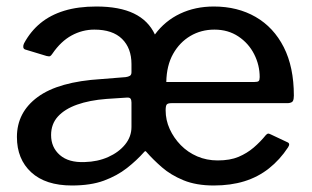

<svg xmlns="http://www.w3.org/2000/svg" viewBox="-20 -560 960 590"><path d="M507 -243Q496 -243 492.5 -239Q489 -235 489 -221Q489 -191 501.5 -163.5Q514 -136 535.5 -114Q557 -92 586 -79.5Q615 -67 649 -67Q687 -67 713 -78Q739 -89 759.5 -106.5Q780 -124 797 -145Q801 -149 803.5 -149.5Q806 -150 812 -147L863 -123Q873 -119 865 -107Q840 -69 806.5 -42.5Q773 -16 731 -3Q689 10 637 10Q583 10 544 -6Q505 -22 477.5 -46Q450 -70 430 -93Q427 -98 423 -93Q400 -67 370 -43.5Q340 -20 299.5 -5Q259 10 201 10Q120 10 76 -30.5Q32 -71 32 -139Q32 -215 96 -262Q160 -309 291 -317L366 -323Q374 -324 379 -327Q384 -330 384 -338V-363Q384 -412 355 -440.5Q326 -469 270 -469Q233 -469 200 -451Q167 -433 141 -395Q137 -389 134 -387.5Q131 -386 123 -388L57 -408Q52 -410 51.5 -415.5Q51 -421 54 -427Q74 -464 104.5 -489Q135 -514 177.5 -527Q220 -540 276 -540Q347 -540 391.5 -518.5Q436 -497 456 -454Q487 -496 533.5 -518Q580 -540 637 -540Q710 -540 765.5 -508Q821 -476 852 -415Q883 -354 883 -266Q883 -255 880 -249.5Q877 -244 865 -243H507ZM639 -469Q598 -469 565 -449.5Q532 -430 512 -394.5Q492 -359 491 -308H761Q772 -308 775 -311Q778 -314 778 -323Q778 -360 761 -393.5Q744 -427 712.5 -448Q681 -469 639 -469ZM384 -245Q384 -253 381 -257Q378 -261 368 -260L307 -256Q255 -252 217 -238.5Q179 -225 158 -202Q137 -179 137 -145Q137 -107 164 -83.5Q191 -60 240 -62Q280 -63 312.5 -77.5Q345 -92 364.5 -116Q384 -140 384 -170V-245Z"/></svg>

Font: Libre Franklin Thin Medium
Style: Regular
Weight: 500
Version: Version 3.000